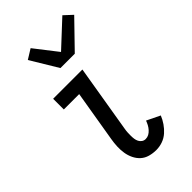

<svg xmlns="http://www.w3.org/2000/svg" viewBox="-239 -847 928 928"><g transform="rotate(-45 225.0 -383.0)"><path d="M247 8Q224 8 202.5 2Q181 -4 165.5 -18Q150 -32 140.5 -51.5Q131 -71 127.5 -93Q124 -115 125 -138Q126 -161 130 -184L174 -447H69V-520H269L211 -172Q209 -161 208.5 -150Q208 -139 208 -128Q208 -117 209.5 -106.5Q211 -96 215.5 -87Q220 -78 228.5 -72Q237 -66 248 -66Q260 -66 270 -71.5Q280 -77 288.5 -86.5Q297 -96 302.5 -106.5Q308 -117 312 -128L380 -95Q372 -75 359 -56Q346 -37 329 -22Q312 -7 290.5 0.5Q269 8 247 8ZM199 -600 115 -739 165 -770 256 -653 386 -774 428 -735 297 -600Z"/></g></svg>

Font: Iosevka Etoile
Style: Italic
Weight: 400
Italic angle: -9°
Designer: Belleve Invis
Foundry: Belleve Invis
Version: Version 22.1.2; ttfautohint (v1.8.4)